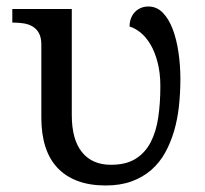

<svg xmlns="http://www.w3.org/2000/svg" viewBox="-20 -564 633 594"><path d="M307.1 9.8Q256.8 9.8 219.5 -4.4Q182.1 -18.6 157.2 -45.4Q132.3 -72.3 120.1 -111.1Q107.9 -149.9 107.9 -199.2V-425.8Q107.9 -447.8 100.6 -461.2Q93.3 -474.6 81.1 -481.9Q68.8 -489.3 53.2 -491.7Q37.6 -494.1 21 -494.1H18.1V-536.1H202.1V-208Q202.1 -132.3 233.6 -93.3Q265.1 -54.2 323.2 -54.2Q369.6 -54.2 399.2 -72.5Q428.7 -90.8 445.8 -123.3Q462.9 -155.8 469.5 -200.2Q476.1 -244.6 476.1 -296.9Q476.1 -338.9 467.5 -371.3Q459 -403.8 445.3 -426.8Q431.6 -449.7 414.6 -463.4Q397.5 -477.1 380.9 -481.9Q380.9 -496.6 385.5 -508.1Q390.1 -519.5 398.2 -527.6Q406.2 -535.6 416.7 -539.8Q427.2 -543.9 439 -543.9Q464.8 -543.9 483.6 -524.7Q502.4 -505.4 514.4 -473.6Q526.4 -441.9 532.2 -401.6Q538.1 -361.3 538.1 -319.8Q538.1 -277.3 533.7 -236.3Q529.3 -195.3 518.6 -158.7Q507.8 -122.1 490.7 -91.3Q473.6 -60.5 447.8 -38.1Q421.9 -15.6 387.2 -2.9Q352.5 9.8 307.1 9.8Z"/></svg>

Font: Droid-TTFautohint Serif
Style: Regular
Weight: 400
Foundry: Ascender Corporation
Version: Version 1.00; ttfautohint (v1.00rc1.4-1a1c-dirty) -l 8 -r 50